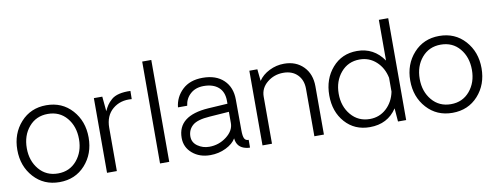

<svg xmlns="http://www.w3.org/2000/svg" viewBox="-63 -1068 3583 1392"><g transform="rotate(-10 1729.0 -371.5)"><path d="M282.2 6.8Q167 6.8 93.5 -74.5Q20 -155.8 20 -275.9Q20 -396 93.5 -477.5Q167 -559.1 282.2 -559.1Q398.4 -559.1 471.7 -477.5Q544.9 -396 544.9 -275.9Q544.9 -155.8 471.7 -74.5Q398.4 6.8 282.2 6.8ZM474.1 -275.9Q474.1 -370.1 421.6 -432.6Q369.1 -495.1 282.2 -495.1Q196.3 -495.1 143.1 -432.6Q89.8 -370.1 89.8 -275.9Q89.8 -183.1 142.8 -120.1Q195.8 -57.1 282 -57.1Q368.2 -57.1 421.1 -120.1Q474.1 -183.1 474.1 -275.9Z M901.9 -555.2 900.9 -495.1Q817.9 -502.9 761 -455.1Q704.1 -407.2 704.1 -317.9V0H631.8V-549.8H693.8L704.1 -440.9Q715.3 -465.8 727.1 -483.4Q738.8 -501 760.7 -520.5Q782.7 -540 818.8 -548.6Q855 -557.1 901.9 -555.2Z M1022 0 1022.9 -750H1089.8V0Z M1392.6 3.9Q1313.5 3.9 1261 -41Q1208.5 -85.9 1208.5 -154.8Q1208.5 -317.9 1435.5 -333L1578.6 -341.8V-362.8Q1578.6 -428.7 1539.1 -463.4Q1499.5 -498 1430.7 -498Q1370.6 -498 1332.8 -464.1Q1294.9 -430.2 1288.6 -377.9H1220.7Q1228.5 -453.1 1283.7 -505.6Q1338.9 -558.1 1433.6 -558.1Q1531.7 -558.1 1587.6 -504.6Q1643.6 -451.2 1643.6 -359.9L1644.5 -134.8Q1644.5 -90.8 1653.6 -73.5Q1662.6 -56.2 1684.6 -57.1V0Q1669.4 0 1656.7 -2.9Q1588.9 -17.1 1582.5 -85.9Q1560.5 -47.9 1507.6 -22Q1454.6 3.9 1392.6 3.9ZM1395.5 -57.1Q1466.3 -57.1 1522.5 -100.1Q1578.6 -143.1 1578.6 -199.2V-282.2L1435.5 -272Q1343.8 -266.1 1308.1 -234.6Q1272.5 -203.1 1272.5 -153.8Q1272.5 -109.9 1310.1 -83.5Q1347.7 -57.1 1395.5 -57.1Z M2032.2 -556.2Q2120.1 -556.2 2174.3 -501Q2228.5 -445.8 2228.5 -355V0H2158.2V-349.1Q2158.2 -414.1 2119.4 -453.1Q2080.6 -492.2 2015.6 -492.2Q1947.8 -492.2 1897 -450.7Q1846.2 -409.2 1846.2 -346.2V0H1776.4V-549.8H1835.4L1844.2 -462.9Q1872.1 -504.9 1923.6 -530.5Q1975.1 -556.2 2032.2 -556.2Z M2834 -750V0H2773.9L2766.1 -98.1Q2698.2 4.9 2566.9 4.9Q2455.1 4.9 2385.5 -73.5Q2315.9 -151.9 2315.9 -272Q2315.9 -393.1 2386.5 -474.1Q2457 -555.2 2568.8 -555.2Q2692.9 -555.2 2765.1 -450.2V-750ZM2577.1 -53.2Q2647.9 -53.2 2699 -100.1Q2750 -147 2765.1 -221.2V-323.2Q2750 -397.5 2699 -444.3Q2647.9 -491.2 2577.1 -491.2Q2492.2 -491.2 2438.7 -428.2Q2385.3 -365.2 2385.3 -272.2Q2385.3 -179.2 2438.7 -116.2Q2492.2 -53.2 2577.1 -53.2Z M3174.8 6.8Q3059.6 6.8 2986.1 -74.5Q2912.6 -155.8 2912.6 -275.9Q2912.6 -396 2986.1 -477.5Q3059.6 -559.1 3174.8 -559.1Q3291 -559.1 3364.3 -477.5Q3437.5 -396 3437.5 -275.9Q3437.5 -155.8 3364.3 -74.5Q3291 6.8 3174.8 6.8ZM3366.7 -275.9Q3366.7 -370.1 3314.2 -432.6Q3261.7 -495.1 3174.8 -495.1Q3088.9 -495.1 3035.6 -432.6Q2982.4 -370.1 2982.4 -275.9Q2982.4 -183.1 3035.4 -120.1Q3088.4 -57.1 3174.6 -57.1Q3260.7 -57.1 3313.7 -120.1Q3366.7 -183.1 3366.7 -275.9Z"/></g></svg>

Font: Oakes Grotesk
Style: Light
Weight: 300
Designer: Samuel Oakes
Foundry: Samuel Oakes
Version: Version 1.0 | wf-rip DC20170320